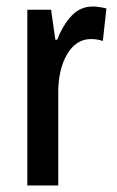

<svg xmlns="http://www.w3.org/2000/svg" viewBox="-20 -570 359 590"><path d="M265 -550Q274 -550 284.5 -548.5Q295 -547 307 -544L296 -444Q288 -447 278.5 -448.5Q269 -450 260 -450Q213 -450 185.5 -402Q158 -354 159 -280V0H64V-540H137L150 -448H156Q173 -493 200 -521.5Q227 -550 265 -550Z"/></svg>

Font: Noto Sans Sinhala ExtraCondensed Medium
Style: Regular
Weight: 500
Width: 2
Designer: Jelle Bosma - Monotype Design Team
Foundry: Monotype Imaging Inc.
Version: Version 2.006; ttfautohint (v1.8.4.7-5d5b)